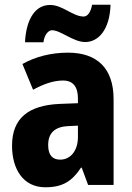

<svg xmlns="http://www.w3.org/2000/svg" viewBox="-20 -876 560 813"><path d="M86 -697H164C168 -732 187 -748 200 -748C237 -748 290 -698 341 -698C397 -698 445 -751 448 -856H370C364 -824 351 -806 334 -806C289 -806 245 -855 192 -855C118 -855 89 -774 86 -697ZM268 -653C196 -653 130 -636 75 -605L120 -496C168 -522 208 -535 247 -535C289 -535 310 -509 310 -459V-439L232 -436C101 -430 31 -376 31 -259C31 -160 78 -83 172 -83C246 -83 285 -109 323 -166H326L353 -93H461V-456C461 -588 390 -653 268 -653ZM271 -342 310 -344V-296C310 -237 278 -200 235 -200C203 -200 184 -218 184 -262C184 -311 210 -340 271 -342Z"/></svg>

Font: Noto Sans Kannada UI Condensed ExtraBold
Style: Regular
Weight: 800
Width: 3
Designer: Jelle Bosma - Monotype Design Team
Foundry: Monotype Imaging Inc.
Version: Version 2.005